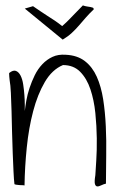

<svg xmlns="http://www.w3.org/2000/svg" viewBox="-20 -683 436 707"><path d="M33.2 -4.9Q31.2 -20.5 29.8 -50.3Q28.3 -80.1 26.9 -117.7Q25.4 -155.3 24.4 -196.3Q23.4 -237.3 22.5 -274.4Q21.5 -311.5 20 -341.3Q18.6 -371.1 15.6 -386.7Q15.6 -387.7 15.1 -391.6Q14.6 -395.5 14.2 -400.4Q13.7 -405.3 13.7 -408.7Q13.7 -412.1 13.7 -414.1Q28.3 -425.8 38.6 -421.9Q48.8 -418 55.7 -404.8Q62.5 -391.6 65.4 -372.1Q68.4 -352.5 69.8 -333Q71.3 -313.5 71.3 -297.4Q71.3 -281.2 71.3 -274.4Q73.2 -291 77.1 -313.5Q81.1 -335.9 88.9 -359.4Q96.7 -382.8 107.9 -405.8Q119.1 -428.7 135.7 -446.3Q152.3 -463.9 173.3 -473.6Q194.3 -483.4 221.7 -481.4Q264.6 -479.5 292.5 -458Q320.3 -436.5 336.4 -400.4Q352.5 -364.3 359.9 -317.4Q367.2 -270.5 369.6 -217.8Q372.1 -165 371.1 -110.8Q370.1 -56.6 370.1 -6.8Q361.3 -4.9 352.5 -0.5Q343.8 3.9 337.9 3.4Q332 2.9 329.6 -5.4Q327.1 -13.7 331.1 -38.1Q332 -55.7 334.5 -92.3Q336.9 -128.9 336.4 -173.8Q335.9 -218.8 331.1 -266.6Q326.2 -314.5 313 -354Q299.8 -393.6 275.4 -418.5Q251 -443.4 211.9 -443.4Q171.9 -426.8 145 -380.9Q118.2 -335 102.1 -273.4Q85.9 -211.9 78.6 -140.1Q71.3 -68.4 70.3 0Q68.4 -1 63 -1Q57.6 -1 51.3 -1.5Q44.9 -2 39.6 -2.9Q34.2 -3.9 33.2 -4.9ZM209 -586.9Q225.6 -601.6 233.9 -610.4Q242.2 -619.1 249 -626Q255.9 -632.8 263.2 -640.6Q270.5 -648.4 285.2 -663.1Q293 -660.2 300.3 -659.2Q307.6 -658.2 313 -657.2Q318.4 -656.2 321.8 -654.8Q325.2 -653.3 325.2 -648.4Q309.6 -633.8 296.4 -618.7Q283.2 -603.5 271 -589.4Q258.8 -575.2 244.6 -562Q230.5 -548.8 210.9 -537.1L71.3 -651.4L101.6 -660.2Q116.2 -650.4 128.9 -641.6Q141.6 -632.8 154.8 -624.5Q168 -616.2 181.2 -607.4Q194.3 -598.6 209 -586.9Z"/></svg>

Font: Annie Use Your Telescope
Style: Regular
Weight: 400
Version: Version 1.003 2001